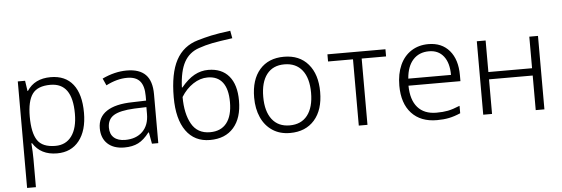

<svg xmlns="http://www.w3.org/2000/svg" viewBox="-58 -956 4066 1388"><g transform="rotate(-5 1975.0 -262.0)"><path d="M87 -533H140L151 -458H154Q209 -543 326 -543Q432 -543 488 -472Q544 -401 544 -266Q544 -137 486 -63.5Q428 10 325 10Q207 10 151 -79H146Q151 -13 151 35V240H87ZM478 -265Q478 -377 438.5 -432.5Q399 -488 319 -488Q226 -488 188.5 -436Q151 -384 151 -272Q151 -154 187.5 -99.5Q224 -45 318 -45Q394 -45 436 -102.5Q478 -160 478 -265Z M648 -144Q648 -224 712 -266.5Q776 -309 899 -311L999 -314V-348Q999 -420 969.5 -455Q940 -490 876 -490Q803 -490 723 -449L700 -500Q791 -543 878 -543Q970 -543 1015 -497Q1060 -451 1060 -355V0H1014L999 -83H995Q956 -32 914.5 -11Q873 10 814 10Q736 10 692 -31Q648 -72 648 -144ZM997 -217V-267L909 -264Q805 -259 759.5 -231Q714 -203 714 -142Q714 -95 743 -69.5Q772 -44 824 -44Q904 -44 950.5 -90Q997 -136 997 -217Z M1200 -320Q1200 -493 1251.5 -589Q1303 -685 1410 -716Q1461 -731 1509 -741.5Q1557 -752 1649 -764L1659 -709Q1563 -696 1512 -686Q1461 -676 1413 -659Q1342 -635 1306 -570Q1270 -505 1265 -386H1269Q1317 -444 1364.5 -470Q1412 -496 1465 -496Q1563 -496 1615.5 -433.5Q1668 -371 1668 -255Q1668 -130 1607 -60Q1546 10 1435 10Q1323 10 1261.5 -76Q1200 -162 1200 -320ZM1602 -251Q1602 -345 1565 -393.5Q1528 -442 1456 -442Q1402 -442 1351 -408.5Q1300 -375 1264 -317Q1264 -195 1306.5 -120.5Q1349 -46 1440 -46Q1519 -46 1560.5 -98.5Q1602 -151 1602 -251Z M1779 -267Q1779 -397 1842.5 -470Q1906 -543 2019 -543Q2131 -543 2194.5 -469Q2258 -395 2258 -267Q2258 -137 2193.5 -63.5Q2129 10 2016 10Q1942 10 1888.5 -25.5Q1835 -61 1807 -123.5Q1779 -186 1779 -267ZM2192 -267Q2192 -373 2146.5 -430.5Q2101 -488 2017 -488Q1934 -488 1889.5 -430.5Q1845 -373 1845 -267Q1845 -162 1890 -103.5Q1935 -45 2018 -45Q2102 -45 2147 -103Q2192 -161 2192 -267Z M2515 -481H2334V-533H2755V-481H2578V0H2515Z M2832 -262Q2832 -347 2860.5 -410.5Q2889 -474 2942.5 -508.5Q2996 -543 3067 -543Q3164 -543 3219.5 -478Q3275 -413 3275 -299V-256H2898Q2899 -153 2946.5 -98.5Q2994 -44 3083 -44Q3131 -44 3166.5 -51Q3202 -58 3253 -79V-25Q3209 -6 3170 2Q3131 10 3082 10Q2964 10 2898 -61.5Q2832 -133 2832 -262ZM3211 -307Q3211 -394 3173 -442.5Q3135 -491 3067 -491Q2995 -491 2951.5 -443.5Q2908 -396 2901 -307Z M3418 -533H3482V-304H3799V-533H3862V0H3799V-251H3482V0H3418Z"/></g></svg>

Font: OpenSansMMV
Style: Light
Weight: 300
Foundry: Ascender Corporation
Version: Version 4.001